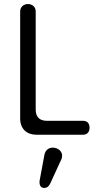

<svg xmlns="http://www.w3.org/2000/svg" viewBox="-20 -668 512 952"><path d="M392 0C416 0 424 -18 424 -35C424 -52 416 -69 392 -69H213C176 -69 157 -88 157 -125V-611C157 -635 139 -648 118 -648C99 -648 80 -635 80 -611V-80C80 -29 113 0 160 0ZM286 118C287 113 288 107 288 103C288 82 267 64 242 64C222 64 204 76 200 101L176 230C176 232 176 233 176 235C176 254 184 264 200 264C212 264 222 257 229 242Z"/></svg>

Font: Dongle Light
Style: Regular
Weight: 300
Designer: Yanghee Ryu
Foundry: Yanghee Ryu
Version: Version 2.000